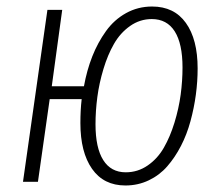

<svg xmlns="http://www.w3.org/2000/svg" viewBox="-20 -552 666 583"><path d="M441.9 -532.2Q508.8 -532.2 544.4 -482.4Q580.1 -432.6 580.1 -344.2Q580.1 -304.7 574.7 -264.4Q569.3 -224.1 558.3 -183.8Q547.4 -143.6 529.3 -108.6Q511.2 -73.7 487.8 -46.9Q464.4 -20 431.6 -4.4Q398.9 11.2 360.8 11.2Q294.9 11.2 259.5 -39.3Q224.1 -89.8 224.1 -178.2Q224.1 -217.8 228 -251H130.9L95.2 0H49.8L124 -522H168.9L137.2 -290H234.9Q243.7 -338.9 260.3 -380.9Q276.9 -422.9 301.8 -457.5Q326.7 -492.2 362.8 -512.2Q398.9 -532.2 441.9 -532.2ZM361.8 -28.8Q398.4 -28.8 428.5 -49.6Q458.5 -70.3 477.5 -103.5Q496.6 -136.7 509.8 -179.7Q522.9 -222.7 528.6 -264.6Q534.2 -306.6 534.2 -347.2Q534.2 -419.4 510.5 -456.8Q486.8 -494.1 440.9 -494.1Q404.8 -494.1 375 -473.1Q345.2 -452.1 326.2 -418.9Q307.1 -385.7 294.2 -342.8Q281.2 -299.8 275.6 -257.6Q270 -215.3 270 -174.8Q270 -103 293.5 -65.9Q316.9 -28.8 361.8 -28.8Z"/></svg>

Font: Fira Sans Compressed ExtraLight
Style: Italic
Weight: 250
Width: 3
Italic angle: -8°
Designer: Carrois Corporate & Edenspiekermann AG
Foundry: Carrois Corporate GbR & Edenspiekermann AG
Version: Version 4.203;PS 004.203;hotconv 1.0.88;makeotf.lib2.5.64775